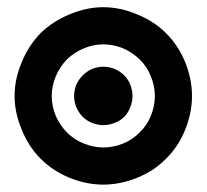

<svg xmlns="http://www.w3.org/2000/svg" viewBox="-20 -500 560 520"><path d="M429.7 -70.3Q397.5 -37.1 351.6 -18.6Q305.7 0 259.8 0Q213.9 0 168 -18.6Q123 -37.1 89.8 -70.3Q57.6 -102.5 39.1 -148.4Q19.5 -194.3 19.5 -240.2Q19.5 -286.1 39.1 -332Q57.6 -377 89.8 -410.2Q123 -442.4 168 -460.9Q213.9 -480.5 259.8 -480.5Q305.7 -480.5 351.6 -460.9Q397.5 -442.4 429.7 -410.2Q462.9 -377 481.4 -332Q500 -286.1 500 -240.2Q500 -194.3 481.4 -148.4Q462.9 -102.5 429.7 -70.3ZM399.4 -240.2Q399.4 -266.6 388.7 -293Q377.9 -320.3 358.4 -338.9Q339.8 -357.4 313.5 -369.1Q287.1 -379.9 259.8 -379.9Q233.4 -379.9 207 -369.1Q179.7 -357.4 161.1 -338.9Q142.6 -320.3 130.9 -293Q120.1 -266.6 120.1 -240.2Q120.1 -212.9 130.9 -186.5Q142.6 -160.2 161.1 -141.6Q179.7 -122.1 207 -111.3Q233.4 -100.6 259.8 -100.6Q287.1 -100.6 313.5 -111.3Q339.8 -122.1 358.4 -141.6Q377.9 -160.2 388.7 -186.5Q399.4 -212.9 399.4 -240.2ZM316.4 -183.6Q305.7 -172.9 290 -167Q275.4 -161.1 259.8 -161.1Q245.1 -161.1 229.5 -167Q214.8 -172.9 204.1 -183.6Q193.4 -194.3 186.5 -210Q180.7 -224.6 180.7 -240.2Q180.7 -254.9 186.5 -270.5Q193.4 -285.2 204.1 -295.9Q214.8 -306.6 229.5 -313.5Q245.1 -319.3 259.8 -319.3Q275.4 -319.3 290 -313.5Q305.7 -306.6 316.4 -295.9Q327.1 -285.2 333 -270.5Q338.9 -254.9 338.9 -240.2Q338.9 -224.6 333 -210Q327.1 -194.3 316.4 -183.6Z"/></svg>

Font: Alibu-Mazigh Belkasim 1
Style: Bold
Weight: 400
Designer: Mazigh Moubarik Belkasim
Version: Version 1.0